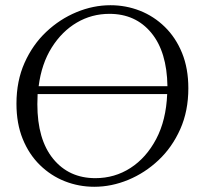

<svg xmlns="http://www.w3.org/2000/svg" viewBox="-20 -700 784 735"><path d="M403 -680Q462 -680 515.5 -659Q569 -638 611 -597Q653 -556 677 -497Q701 -438 701 -362Q701 -275 670 -205.5Q639 -136 587 -87Q535 -38 471 -11.5Q407 15 341 15Q282 15 228.5 -6Q175 -27 133 -68Q91 -109 67 -168Q43 -227 43 -303Q43 -390 74 -459.5Q105 -529 157 -578Q209 -627 273 -653.5Q337 -680 403 -680ZM399 -647Q331 -647 274 -613.5Q217 -580 178 -518Q139 -456 128 -370H621Q619 -502 559 -574.5Q499 -647 399 -647ZM345 -18Q419 -18 479.5 -57Q540 -96 578 -168Q616 -240 620 -340H124Q123 -321 123 -301Q123 -166 183.5 -92Q244 -18 345 -18Z"/></svg>

Font: Bona Nova SC
Style: Italic
Weight: 400
Italic angle: -4°
Designer: Mateusz Machalski
Foundry: Capitalics
Version: Version 4.001; ttfautohint (v1.8.4.7-5d5b)